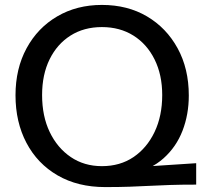

<svg xmlns="http://www.w3.org/2000/svg" viewBox="-20 -750 836 780"><path d="M407 10Q296 10 214 -37.5Q132 -85 87.5 -169.5Q43 -254 43 -363Q43 -471 88 -554Q133 -637 212.5 -683.5Q292 -730 394 -730Q498 -730 577 -683.5Q656 -637 701.5 -554Q747 -471 747 -362Q747 -285 721.5 -219Q696 -153 644.5 -107Q593 -61 515 -43ZM394 -75Q468 -75 522.5 -112Q577 -149 608 -214Q639 -279 639 -364Q639 -446 608 -508.5Q577 -571 522 -605.5Q467 -640 394 -640Q321 -640 266.5 -605.5Q212 -571 181.5 -509Q151 -447 151 -364Q151 -278 182 -213.5Q213 -149 267.5 -112Q322 -75 394 -75ZM407 10 395 -62 777 -87V0Q715 0 670.5 1.5Q626 3 587.5 5Q549 7 507 8.5Q465 10 407 10Z"/></svg>

Font: Instrument Sans Medium
Style: Regular
Weight: 500
Designer: Rodrigo Fuenzalida
Foundry: fragTYPE
Version: Version 1.000;gftools[0.9.28]